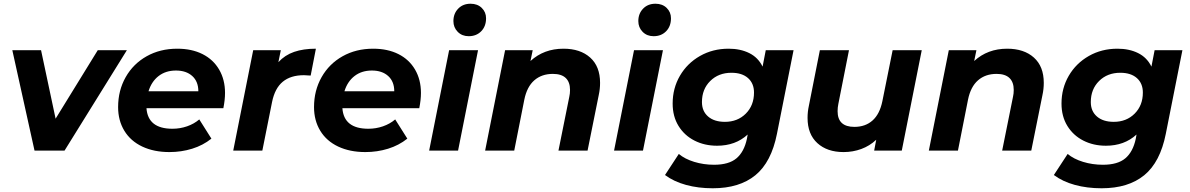

<svg xmlns="http://www.w3.org/2000/svg" viewBox="-20 -807 6376 1029"><path d="M660 -538 326 0H165L46 -538H200L278 -171L504 -538Z M1177 -227H765Q773 -117 904 -117Q945 -117 982.5 -130Q1020 -143 1048 -167L1113 -64Q1068 -28 1010 -10Q952 8 888 8Q805 8 742.5 -21.5Q680 -51 646.5 -106Q613 -161 613 -233Q613 -322 653.5 -393.5Q694 -465 766 -505.5Q838 -546 930 -546Q1008 -546 1065.5 -517Q1123 -488 1154.5 -434Q1186 -380 1186 -309Q1186 -272 1177 -227ZM776 -318H1043Q1043 -370 1010.5 -399.5Q978 -429 923 -429Q868 -429 830 -399.5Q792 -370 776 -318Z M1673 -546 1645 -402Q1617 -404 1609 -404Q1538 -404 1495.5 -369Q1453 -334 1438 -260L1386 0H1230L1337 -538H1485L1472 -474Q1507 -512 1556.5 -529Q1606 -546 1673 -546Z M2227 -227H1815Q1823 -117 1954 -117Q1995 -117 2032.5 -130Q2070 -143 2098 -167L2163 -64Q2118 -28 2060 -10Q2002 8 1938 8Q1855 8 1792.5 -21.5Q1730 -51 1696.5 -106Q1663 -161 1663 -233Q1663 -322 1703.5 -393.5Q1744 -465 1816 -505.5Q1888 -546 1980 -546Q2058 -546 2115.5 -517Q2173 -488 2204.5 -434Q2236 -380 2236 -309Q2236 -272 2227 -227ZM1826 -318H2093Q2093 -370 2060.5 -399.5Q2028 -429 1973 -429Q1918 -429 1880 -399.5Q1842 -370 1826 -318Z M2387 -538H2542L2435 0H2280ZM2410 -694Q2410 -734 2435.5 -760.5Q2461 -787 2502 -787Q2539 -787 2562 -764.5Q2585 -742 2585 -709Q2585 -666 2559 -639.5Q2533 -613 2492 -613Q2456 -613 2433 -636.5Q2410 -660 2410 -694Z M3196 -363Q3196 -330 3189 -298L3129 0H2973L3031 -288Q3035 -305 3035 -325Q3035 -367 3012 -389Q2989 -411 2943 -411Q2883 -411 2843.5 -376.5Q2804 -342 2790 -273L2736 0H2580L2687 -538H2835L2823 -480Q2895 -546 3000 -546Q3090 -546 3143 -498.5Q3196 -451 3196 -363Z M3378 -538H3533L3426 0H3271ZM3401 -694Q3401 -734 3426.5 -760.5Q3452 -787 3493 -787Q3530 -787 3553 -764.5Q3576 -742 3576 -709Q3576 -666 3550 -639.5Q3524 -613 3483 -613Q3447 -613 3424 -636.5Q3401 -660 3401 -694Z M4233 -538 4144 -90Q4114 62 4028.5 132Q3943 202 3800 202Q3722 202 3656.5 184Q3591 166 3544 131L3618 18Q3650 45 3700.5 60.5Q3751 76 3807 76Q3886 76 3927 41.5Q3968 7 3983 -63L3987 -86Q3922 -26 3823 -26Q3756 -26 3702 -53.5Q3648 -81 3616.5 -132Q3585 -183 3585 -252Q3585 -334 3624 -401Q3663 -468 3731.5 -507Q3800 -546 3885 -546Q3948 -546 3995.5 -522.5Q4043 -499 4067 -450L4084 -538ZM4021 -311Q4021 -360 3989 -388.5Q3957 -417 3900 -417Q3831 -417 3786.5 -373Q3742 -329 3742 -260Q3742 -211 3775 -182.5Q3808 -154 3865 -154Q3933 -154 3977 -198Q4021 -242 4021 -311Z M4920 -538 4813 0H4665L4676 -58Q4641 -25 4596 -8.5Q4551 8 4501 8Q4413 8 4360.5 -40Q4308 -88 4308 -175Q4308 -208 4315 -240L4374 -538H4530L4473 -250Q4469 -231 4469 -211Q4469 -127 4559 -127Q4618 -127 4656.5 -161.5Q4695 -196 4709 -265L4764 -538Z M5574 -363Q5574 -330 5567 -298L5507 0H5351L5409 -288Q5413 -305 5413 -325Q5413 -367 5390 -389Q5367 -411 5321 -411Q5261 -411 5221.5 -376.5Q5182 -342 5168 -273L5114 0H4958L5065 -538H5213L5201 -480Q5273 -546 5378 -546Q5468 -546 5521 -498.5Q5574 -451 5574 -363Z M6317 -538 6228 -90Q6198 62 6112.5 132Q6027 202 5884 202Q5806 202 5740.5 184Q5675 166 5628 131L5702 18Q5734 45 5784.5 60.5Q5835 76 5891 76Q5970 76 6011 41.5Q6052 7 6067 -63L6071 -86Q6006 -26 5907 -26Q5840 -26 5786 -53.5Q5732 -81 5700.5 -132Q5669 -183 5669 -252Q5669 -334 5708 -401Q5747 -468 5815.5 -507Q5884 -546 5969 -546Q6032 -546 6079.5 -522.5Q6127 -499 6151 -450L6168 -538ZM6105 -311Q6105 -360 6073 -388.5Q6041 -417 5984 -417Q5915 -417 5870.5 -373Q5826 -329 5826 -260Q5826 -211 5859 -182.5Q5892 -154 5949 -154Q6017 -154 6061 -198Q6105 -242 6105 -311Z"/></svg>

Font: Idrija
Style: Bold Italic
Weight: 700
Italic angle: -11.3°
Designer: Julieta Ulanovsky
Foundry: Julieta Ulanovsky
Version: Version 7.200